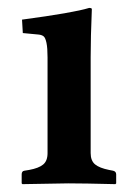

<svg xmlns="http://www.w3.org/2000/svg" viewBox="-20 -467 326 489"><path d="M210.9 -321.3V-77.1Q210.9 -57.6 222.2 -48.3Q233.4 -39.1 257.8 -34.2L268.1 -32.2Q275.9 -30.3 275.9 -22.9V0L273.9 2Q192.9 0 153.8 0L37.1 2L35.2 0V-22.9Q35.2 -31.2 42 -32.2L54.2 -34.2Q78.6 -38.6 89.8 -47.9Q101.1 -57.1 101.1 -77.1V-320.8Q101.1 -344.7 98.4 -357.7Q95.7 -370.6 91.3 -374.3Q86.9 -377.9 79.1 -378.9L38.1 -382.8L36.1 -417Q167.5 -434.6 207 -446.8Q213.9 -446.8 213.9 -443.8Q210.9 -371.1 210.9 -321.3Z"/></svg>

Font: Linux Libertine G
Style: Semibold
Weight: 600
Designer: Philipp H. Poll
Foundry: Philipp H. Poll
Version: Version 5.1.1